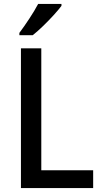

<svg xmlns="http://www.w3.org/2000/svg" viewBox="-20 -961 520 981"><path d="M87 0V-714H191V-91H456V0ZM294 -931Q280 -912 254 -883.5Q228 -855 199 -827Q170 -799 147 -781H79V-793Q103 -825 130 -866Q157 -907 175 -941H294Z"/></svg>

Font: Noto Sans Gurmukhi SemiCondensed Medium
Style: Regular
Weight: 500
Width: 4
Designer: Jelle Bosma - Monotype Design Team
Foundry: Monotype Imaging Inc.
Version: Version 2.004; ttfautohint (v1.8.4.7-5d5b)